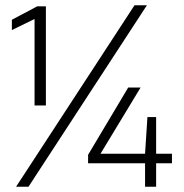

<svg xmlns="http://www.w3.org/2000/svg" viewBox="-20 -708 698 728"><path d="M111 -308V-636L25 -594V-633L121 -684H154V-308ZM41 0 490 -688H537L88 0ZM530 0V-89H314V-121L466 -376H513L361 -125H530L539 -264H572V-125H632V-89H572V0Z"/></svg>

Font: Saira Thin ExtraLight
Style: Regular
Weight: 250
Version: Version 1.101